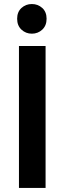

<svg xmlns="http://www.w3.org/2000/svg" viewBox="-20 -926 315 952"><path d="M74 6H206V-698H74ZM138 -759Q168 -759 189.5 -779Q211 -799 211 -833Q211 -867 189.5 -886.5Q168 -906 138 -906Q108 -906 86.5 -886.5Q65 -867 65 -833Q65 -799 86.5 -779Q108 -759 138 -759Z"/></svg>

Font: Repo DemiBold
Style: Regular
Weight: 600
Designer: Stefan Peev
Foundry: Context Ltd
Version: Version 1.502